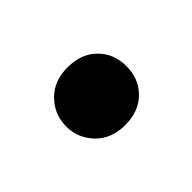

<svg xmlns="http://www.w3.org/2000/svg" viewBox="-45 -444 315 315"><g transform="rotate(45 113.0 -286.0)"><path d="M161 -337C148 -350 132 -356 113 -356C94 -356 78 -350 65 -337C52 -324 46 -307 46 -286C46 -266 52 -249 65 -236C78 -223 94 -216 113 -216C132 -216 148 -223 161 -236C174 -249 180 -266 180 -286C180 -307 174 -324 161 -337Z"/></g></svg>

Font: Argentum Sans
Style: Regular
Weight: 400
Designer: Julieta Ulanovsky
Foundry: Julieta Ulanovsky
Version: Version 5.001;March 29, 2019;FontCreator 11.5.0.2425 64-bit